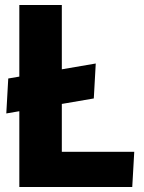

<svg xmlns="http://www.w3.org/2000/svg" viewBox="-20 -748 576 768"><path d="M5.2 -294.2 13 -434 363 -494 355.2 -354.2ZM57.3 -728H227.3V-140.7H517L509 0H57.3Z"/></svg>

Font: Murecho Thin
Style: Regular
Weight: 100
Designer: Neil Summerour
Foundry: Positype
Version: Version 1.010